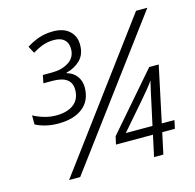

<svg xmlns="http://www.w3.org/2000/svg" viewBox="-105 -830 951 938"><g transform="rotate(-15 370.0 -361.0)"><path d="M152 -280Q119 -280 90 -287Q61 -294 38 -306V-352Q64 -338 93 -329.5Q122 -321 153 -321Q209 -321 241.5 -346Q274 -371 274 -419Q274 -489 178 -489H132L140 -529H187Q237 -529 271.5 -551.5Q306 -574 306 -617Q306 -647 288 -663.5Q270 -680 236 -680Q205 -680 179 -670.5Q153 -661 127 -645L108 -680Q135 -698 168.5 -710Q202 -722 243 -722Q296 -722 325 -695Q354 -668 354 -625Q354 -576 325.5 -548Q297 -520 255 -510V-507Q286 -499 304 -475Q322 -451 322 -418Q322 -352 277 -316Q232 -280 152 -280ZM131 0 661 -714H718L187 0ZM561 -1 584 -108H397L406 -148L652 -432H700L640 -150H704L695 -108H631L608 -1ZM458 -150H593L616 -256Q622 -284 628.5 -314Q635 -344 641 -368Q633 -354 612.5 -329.5Q592 -305 575 -285Z"/></g></svg>

Font: Noto Sans Light
Style: Italic
Weight: 300
Italic angle: -12°
Designer: Monotype Design Team
Foundry: Monotype Imaging Inc.
Version: Version 2.013; ttfautohint (v1.8.4.7-5d5b)